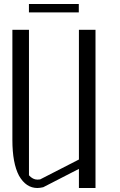

<svg xmlns="http://www.w3.org/2000/svg" viewBox="-20 -941 602 961"><path d="M124.8 -920.9H374.4V-878.9H124.8ZM458 -792V0H375V-95.7L196.3 -3.9Q178.7 0 167 0Q110.4 0 75.2 -61.5Q42 -124 42 -240.2V-792H125V-63.5Q144.5 -42 167 -42Q176.8 -42 180.7 -43L375 -142.6V-792Z"/></svg>

Font: wanta
Style: Medium
Weight: 500
Version: Version 0.91